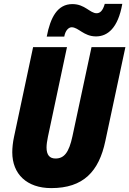

<svg xmlns="http://www.w3.org/2000/svg" viewBox="-20 -956 664 986"><path d="M220 -768H310C316 -802 334 -816 348 -816C383 -816 410 -769 473 -769C532 -769 586 -811 608 -936H518C508 -901 494 -888 476 -888C442 -888 416 -935 352 -935C275 -935 239 -867 220 -768ZM243 10C408 10 488 -75 521 -232L624 -714H450L352 -256C334 -172 309 -142 265 -142C235 -142 219 -160 219 -199C219 -214 222 -233 226 -253L324 -714H150L52 -253C46 -226 43 -196 43 -174C43 -62 118 10 243 10Z"/></svg>

Font: Noto Sans Condensed Black
Style: Italic
Weight: 900
Width: 3
Italic angle: -12°
Designer: Monotype Design Team
Foundry: Monotype Imaging Inc.
Version: Version 2.013